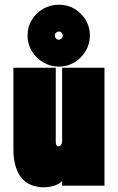

<svg xmlns="http://www.w3.org/2000/svg" viewBox="-20 -789 500 816"><path d="M231 -769Q194 -769 163.5 -751.5Q133 -734 115 -704.5Q97 -675 97 -638Q97 -602 115 -572Q133 -542 163.5 -524Q194 -506 230 -506Q267 -506 296.5 -524Q326 -542 344 -572Q362 -602 362 -638Q362 -675 344 -704.5Q326 -734 296.5 -751.5Q267 -769 231 -769ZM230 -655Q237 -655 243 -649Q247 -645 247 -638Q247 -634 245.5 -630.5Q244 -627 241 -625Q239 -624 236 -622Q233 -620 230 -620Q227 -620 223.5 -621.5Q220 -623 218 -625Q216 -627 214.5 -630.5Q213 -634 213 -638Q213 -642 214.5 -645Q216 -648 218 -650Q221 -652 224 -653.5Q227 -655 230 -655ZM244 -21V0H424V-501H244V-190Q244 -185 243 -181Q242 -177 239.5 -173.5Q237 -170 234 -168.5Q231 -167 228 -167Q225 -167 222.5 -169Q220 -171 218.5 -175Q217 -179 217 -185V-501H37V-158Q37 -119 44 -91Q51 -63 63.5 -44Q76 -25 92 -14Q108 -3 127 2Q146 7 165 7Q182 7 198 3.5Q214 0 226.5 -6.5Q239 -13 244 -21Z"/></svg>

Font: Advent Pro Black
Style: Regular
Weight: 900
Version: Version 3.000